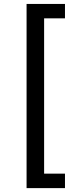

<svg xmlns="http://www.w3.org/2000/svg" viewBox="-20 -780 392 984"><path d="M116.2 -759.8H313V-686H206.1V109.9H313V184.1H116.2Z"/></svg>

Font: Twentytwelve Slab
Style: TwentytwelveSlab
Weight: 400
Designer: Domenico Catapano
Version: Version 1.00 2012